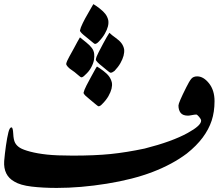

<svg xmlns="http://www.w3.org/2000/svg" viewBox="-22 -923 1089 943"><path d="M688.5 -193.4Q823.2 -227.5 899.9 -270Q965.8 -306.2 965.8 -330.1Q965.8 -337.4 956.1 -348.9Q946.3 -360.4 941.9 -360.4Q934.6 -360.4 920.9 -357.7Q907.2 -355 901.4 -355Q876 -355 865.2 -368.7Q854.5 -382.3 854.5 -404.8Q854.5 -418 892.6 -493.7Q907.2 -523.4 917.2 -535.6Q927.2 -547.9 946.3 -547.9Q977.5 -547.9 1004.6 -513.7Q1031.7 -479.5 1031.7 -426.3Q1031.7 -373.5 1017.6 -330.6Q1003.4 -287.6 973.4 -247.3Q943.4 -207 895.5 -168.9Q824.7 -115.7 728 -78.6Q631.3 -41.5 502.4 -20.8Q373.5 0 256.3 0Q189 0 133.3 -6.6Q77.6 -13.2 48.3 -31.2Q-5.9 -61.5 -1.5 -131.8Q1.5 -167.5 7.3 -208.3Q13.2 -249 19.3 -273.2Q25.4 -297.4 34.2 -297.4Q41.5 -297.4 43 -266.6Q44.4 -235.8 52.2 -221.4Q60.1 -207 75.7 -197.3Q91.3 -187.5 126.5 -178.2Q161.6 -168.9 209 -163.8Q256.3 -158.7 334.5 -158.7Q443.8 -158.7 521 -166.5Q598.1 -174.3 688.5 -193.4ZM440.6 -658.3Q442.2 -645.4 439.4 -628.5Q436.6 -611.6 425.7 -591.5Q414.9 -571.4 396.4 -555.3Q385.1 -543.2 377.9 -543.2Q373.9 -543.2 358.6 -556.9Q343.3 -570.6 331.3 -578.2Q319.2 -585.9 311.2 -594.7Q303.2 -603.6 303.2 -609.2Q304.8 -620.5 317.6 -643.4Q330.5 -666.3 340.9 -685.6Q351.4 -704.9 358.2 -717.8Q365 -730.7 370.7 -739.5Q383.5 -729.1 401.2 -715Q418.9 -700.9 428.9 -687.6Q439 -674.4 440.6 -658.3ZM587.7 -680.8Q589.3 -666.3 584.9 -649.4Q580.4 -632.5 569.6 -613.2Q558.7 -593.9 540.3 -574.6Q529 -565.8 521.8 -565.8Q517 -565.8 502.9 -578.2Q488.8 -590.7 477.2 -599.5Q465.5 -608.4 457.1 -617.2Q448.6 -626.1 448.6 -630.1Q450.2 -643.8 462.7 -667.1Q475.2 -690.4 484.4 -708.5Q493.6 -726.6 501.7 -739.9Q509.7 -753.2 515.3 -762Q526.6 -750.8 545.5 -737.5Q564.4 -724.2 574.4 -711Q584.5 -697.7 587.7 -680.8ZM527.4 -517.5Q529.8 -503.8 525.8 -487.3Q521.8 -470.8 510.9 -451.5Q500.1 -432.2 481.6 -413.7Q470.3 -400.9 462.3 -400.9Q459.1 -400.9 443.8 -414.1Q428.5 -427.4 417.3 -436.2Q406 -445.1 397.2 -453.5Q388.4 -462 388.4 -467.6Q390.8 -479.7 402.8 -503.4Q414.9 -527.1 425.3 -545.6Q435.8 -564.1 443 -577.8Q450.2 -591.5 454.3 -596.3Q467.9 -588.3 486 -574.6Q504.1 -560.9 513.7 -547.7Q523.4 -534.4 527.4 -517.5ZM509.7 -824Q512.1 -809.5 508.1 -793.4Q504.1 -777.3 493.2 -758Q482.4 -738.7 463.9 -719.4Q452.7 -707.3 444.6 -707.3Q441.4 -707.3 426.1 -720.6Q410.9 -733.9 399.2 -742.7Q387.6 -751.6 379.1 -760Q370.7 -768.5 370.7 -773.3Q373.1 -786.2 384.7 -809.9Q396.4 -833.6 407.2 -851.7Q418.1 -869.8 425.3 -883.5Q432.6 -897.2 436.6 -902.8Q450.2 -894.8 467.9 -881.1Q485.6 -867.4 495.7 -854.1Q505.7 -840.9 509.7 -824Z"/></svg>

Font: IranNastaliq
Style: Regular
Weight: 400
Designer: Hossein Zahedi
Version: Version 1.5